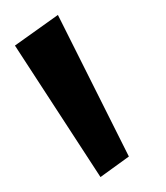

<svg xmlns="http://www.w3.org/2000/svg" viewBox="-20 -816 222 257"><path d="M152.5 -606.5 57.5 -796 0 -755 114.5 -579Z"/></svg>

Font: Spartan
Style: Regular
Weight: 400
Designer: Matt Bailey, Mirko Velimirovic
Foundry: Matt Bailey
Version: Version 1.003